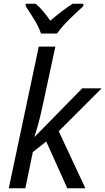

<svg xmlns="http://www.w3.org/2000/svg" viewBox="-20 -1010 565 1030"><path d="M27 0 188 -760H277L212 -458Q195 -378 182.5 -334.5Q170 -291 165 -277H167L421 -536H525L295 -306L438 0H341L228 -251L156 -194L116 0ZM200 -830Q187 -868 162 -908Q137 -948 118 -977V-990H171Q191 -974 211 -950Q231 -926 250 -899Q281 -926 312 -949.5Q343 -973 370 -990H427V-977Q410 -962 382 -935.5Q354 -909 327.5 -881Q301 -853 286 -830Z"/></svg>

Font: Noto Sans
Style: Italic
Weight: 400
Italic angle: -12°
Designer: Monotype Design Team
Foundry: Monotype Imaging Inc.
Version: Version 2.013; ttfautohint (v1.8.4.7-5d5b)